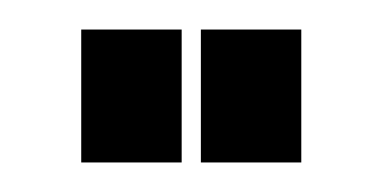

<svg xmlns="http://www.w3.org/2000/svg" viewBox="-20 -851 259 130"><path d="M35 -831V-741H103V-831ZM116 -831V-741H184V-831Z"/></svg>

Font: VL Bebas Neue Regular
Style: Regular
Weight: 400
Designer: Ryoichi Tsunekawa
Foundry: Ryoichi Tsunekawa
Version: Version 001.003